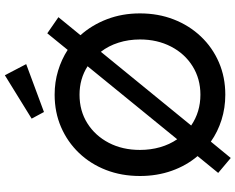

<svg xmlns="http://www.w3.org/2000/svg" viewBox="-112 -848 993 810"><g transform="rotate(-90 385.0 -443.5)"><path d="M123 33 60 -20 131 -107Q91 -154 69 -216Q47 -278 47 -350Q47 -428 72.5 -493.5Q98 -559 144.5 -607.5Q191 -656 253.5 -683Q316 -710 390 -710Q443 -710 491 -695.5Q539 -681 579 -655L649 -741L717 -694L641 -601Q684 -553 708.5 -489Q733 -425 733 -350Q733 -273 707.5 -207.5Q682 -142 635.5 -93Q589 -44 526.5 -17Q464 10 390 10Q334 10 283.5 -6Q233 -22 192 -51ZM157 -350Q157 -305 168.5 -265Q180 -225 202 -193L510 -571Q457 -605 390 -605Q322 -605 269.5 -572Q217 -539 187 -481.5Q157 -424 157 -350ZM390 -95Q457 -95 510 -128Q563 -161 593 -219Q623 -277 623 -350Q623 -398 609.5 -440.5Q596 -483 571 -515L260 -134Q317 -95 390 -95ZM317 -755 289 -807 472 -920 519 -830Z"/></g></svg>

Font: Lexend
Style: Regular
Weight: 400
Designer: Bonnie Shaver-Troup, Thomas Jockin
Foundry: Lexend
Version: Version 1.007; ttfautohint (v1.8.3)